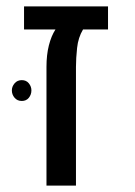

<svg xmlns="http://www.w3.org/2000/svg" viewBox="-20 -579 422 599"><path d="M125 0V-370Q125 -408 132.5 -437.5Q140 -467 153 -487H55V-559H317V-487H239Q224 -462 220.5 -429.5Q217 -397 217 -370V0ZM48 -329Q62 -329 70 -319Q78 -309 78 -297Q78 -284 70 -274Q62 -264 48 -264Q34 -264 25.5 -274Q17 -284 17 -297Q17 -309 25.5 -319Q34 -329 48 -329Z"/></svg>

Font: Assistant Medium
Style: Regular
Weight: 500
Designer: Hebrew By Ben Nathan, Latin by Paul Hunt
Version: Version 3.000